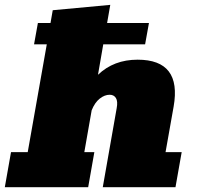

<svg xmlns="http://www.w3.org/2000/svg" viewBox="-46 -782 822 802"><path d="M-25.9 0 0 -146.5H69.8L149.4 -596.7H96.2L112.3 -686H165L174.3 -739.3L414.6 -761.7L401.4 -686H576.2L560.1 -596.7H385.3L363.3 -469.7Q429.2 -532.7 528.8 -532.7Q713.9 -532.7 679.2 -336.4L645.5 -146.5H712.9L687 0H383.3L441.4 -330.1Q446.8 -358.9 438.2 -372.6Q429.7 -386.2 412.1 -386.2Q391.1 -386.2 370.6 -370.1Q350.1 -354 336.9 -321.3L306.2 -146.5H348.1L322.3 0Z"/></svg>

Font: Bevan
Style: Italic
Weight: 400
Italic angle: -10°
Designer: Vernon Adams
Foundry: Vernon Adams
Version: Version 2.100; ttfautohint (v1.8.3)